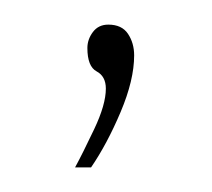

<svg xmlns="http://www.w3.org/2000/svg" viewBox="-20 -49 172 156"><path d="M41 87Q47 76 56.5 56Q66 36 66 23Q66 13 58.5 9Q51 5 51 -10Q51 -17 55.5 -23Q60 -29 68 -29Q79 -29 84 -21.5Q89 -14 89 -4Q89 16 78 42Q67 68 54 87Z"/></svg>

Font: Alumni Sans Pinstripe
Style: Regular
Weight: 400
Designer: Robert E. Leuschke
Foundry: Robert E. Leuschke
Version: Version 1.010; ttfautohint (v1.8.4.7-5d5b)